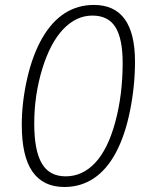

<svg xmlns="http://www.w3.org/2000/svg" viewBox="-20 -745 591 775"><path d="M524.9 -496.1Q524.9 -397.9 504.9 -298.3Q484.9 -198.7 448 -129.4Q411.1 -60.1 358.4 -25.1Q305.7 9.8 240.2 9.8Q154.3 9.8 111.1 -52Q67.9 -113.8 67.9 -241.2Q67.9 -332 89.6 -427.5Q111.3 -522.9 150.1 -590.6Q189 -658.2 241.5 -691.7Q293.9 -725.1 358.9 -725.1Q524.9 -725.1 524.9 -496.1ZM353 -682.1Q287.6 -682.1 235.1 -627Q182.6 -571.8 150.4 -466.3Q118.2 -360.8 118.2 -246.1Q118.2 -137.7 148.7 -85.4Q179.2 -33.2 245.1 -33.2Q313 -33.2 364.3 -87.9Q415.5 -142.6 445.3 -252.4Q475.1 -362.3 475.1 -491.2Q475.1 -588.4 446 -635.3Q417 -682.1 353 -682.1Z"/></svg>

Font: CAA NEO Sans Light
Style: Italic
Weight: 300
Italic angle: -12°
Version: Version 1.10